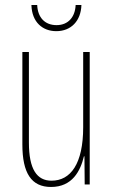

<svg xmlns="http://www.w3.org/2000/svg" viewBox="-20 -734 448 764"><path d="M304 -714H281C279 -667 252 -634 205 -634C158 -634 130 -665 128 -714H105C107 -645 150 -610 204 -610C263 -610 302 -651 304 -714ZM337 -527H311V-228C311 -82 261 -15 185 -15C127 -15 95 -60 95 -167V-527H69V-159C69 -45 105 10 183 10C268 10 300 -54 314 -112H316L317 0H337Z"/></svg>

Font: Noto Sans Malayalam ExtraCondensed Thin
Style: Regular
Weight: 100
Width: 2
Designer: Jelle Bosma - Monotype Design Team
Foundry: Monotype Imaging Inc.
Version: Version 2.104